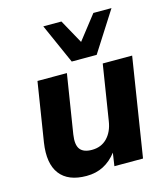

<svg xmlns="http://www.w3.org/2000/svg" viewBox="-114 -851 835 952"><g transform="rotate(-15 303.5 -375.0)"><path d="M35 0ZM213 11Q119 11 77 -44Q35 -99 51 -204L99 -507H250L202 -205Q194 -153 211.5 -130Q229 -107 272 -107Q320 -107 350.5 -138.5Q381 -170 389 -223L434 -507H585L505 0H358L368 -67Q339 -29 300.5 -9Q262 11 213 11ZM288 -556 197 -761H290L358 -638L454 -761H547L416 -556Z"/></g></svg>

Font: Winston
Style: Bold Italic
Weight: 700
Italic angle: -9°
Designer: Original fonts by Vernon Adams / Changes by Cristiano Sobral
Foundry: Original fonts by Vernon Adams / Changes by Cristiano Sobral
Version: Version 2.503;July 17, 2020;FontCreator 13.0.0.2655 64-bit